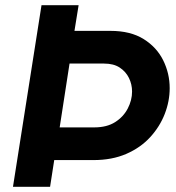

<svg xmlns="http://www.w3.org/2000/svg" viewBox="-20 -720 677 740"><path d="M30 0 140 -700H283L267 -601H406Q483 -601 533.5 -569.5Q584 -538 609 -487.5Q634 -437 634 -380Q634 -330 615 -281Q596 -232 559 -191.5Q522 -151 467 -127Q412 -103 340 -103H189L173 0ZM210 -229H343Q392 -229 424 -249.5Q456 -270 472.5 -302Q489 -334 489 -367Q489 -395 477 -419.5Q465 -444 441.5 -459.5Q418 -475 381 -475H248Z"/></svg>

Font: MuseoModerno SemiBold
Style: Italic
Weight: 600
Italic angle: -9°
Designer: Pablo Cosgaya, Héctor Gatti, Marcela Romero, and the Authors of The MuseoModerno Project.
Foundry: Omnibus-Type Team
Version: Version 1.003